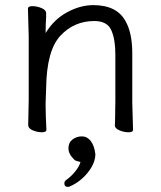

<svg xmlns="http://www.w3.org/2000/svg" viewBox="-20 -505 628 749"><path d="M496 -105 499 1Q499 11 481.5 11Q464 11 446 3.5Q428 -4 428 -16V-17Q429 -25 429 -44L430 -115V-293Q430 -352 414 -387.5Q398 -423 348 -423Q269 -423 215.5 -365.5Q162 -308 160 -162Q159 -129 158 -105V-89Q158 -59 161 1Q161 11 143.5 11Q126 11 108 3.5Q90 -4 90 -17L92 -115V-364L89 -471Q89 -481 106.5 -481Q124 -481 142 -473.5Q160 -466 160 -453V-439Q158 -411 158 -376Q190 -429 241.5 -457Q293 -485 344 -485Q436 -485 470 -422Q496 -376 496 -297ZM245 224Q231 224 231 210Q231 203 237 198Q256 185 272.5 165Q289 145 294 127Q292 126 282.5 124Q273 122 269 117Q247 96 247 73.5Q247 51 263 39Q279 27 299.5 27Q320 27 334 45Q348 63 352 96Q352 131 323 167.5Q294 204 253 222Q249 224 245 224Z"/></svg>

Font: QiushuiShotai
Style: Regular
Weight: 600
Designer: Fontworks Inc.
Foundry: Fontworks Inc.
Version: Version 1.250